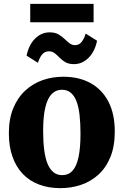

<svg xmlns="http://www.w3.org/2000/svg" viewBox="-20 -966 642 997"><path d="M26 -273.5Q26 -348.5 48.8 -403.8Q71.5 -459 111 -495.5Q150.5 -532 201 -549.8Q251.5 -567.5 308 -567.5Q391 -567.5 451 -534Q511 -500.5 543.5 -437.2Q576 -374 576 -283Q576 -206 553.2 -150.5Q530.5 -95 491.2 -59.2Q452 -23.5 401 -6.2Q350 11 293.5 11Q232 11 182.5 -7.8Q133 -26.5 98.2 -63Q63.5 -99.5 44.8 -152.5Q26 -205.5 26 -273.5ZM303.5 -56.5Q335.5 -56.5 356.2 -79Q377 -101.5 387.5 -149Q398 -196.5 398 -270.5Q398 -327 393 -370Q388 -413 376.5 -441.8Q365 -470.5 346.5 -485.2Q328 -500 301.5 -500Q270 -500 248.2 -477.5Q226.5 -455 215.2 -407.8Q204 -360.5 204 -286Q204 -229 209.8 -186Q215.5 -143 227.5 -114.5Q239.5 -86 258.2 -71.2Q277 -56.5 303.5 -56.5ZM118 -677Q130 -734 162.5 -766Q195 -798 238 -798Q265 -798 282.8 -788Q300.5 -778 314 -765Q327.5 -752 340 -742Q352.5 -732 368.5 -731.5Q390 -731 403.5 -747.8Q417 -764.5 425 -791.5L484 -754.5Q473 -699.5 440.2 -666.2Q407.5 -633 364 -633Q337 -633 319.8 -643Q302.5 -653 289.8 -666.2Q277 -679.5 264.2 -689.5Q251.5 -699.5 234 -699.5Q212 -699.5 198.8 -683.2Q185.5 -667 177 -640ZM466 -946V-850.5H137V-946Z"/></svg>

Font: Merriweather 24pt Black
Style: Regular
Weight: 900
Designer: Eben Sorkin
Foundry: Eben Sorkin
Version: Version 2.100